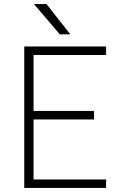

<svg xmlns="http://www.w3.org/2000/svg" viewBox="-20 -930 600 950"><path d="M100 -700H505V-658H146V-381H445V-339H146V-42H505V0H100ZM148 -910H210L328 -760H276Z"/></svg>

Font: PT Root UI Web Light
Style: Regular
Weight: 300
Designer: Vitaly Kuzmin
Foundry: ParaType Ltd.
Version: Version 1.000W